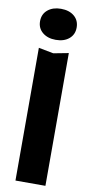

<svg xmlns="http://www.w3.org/2000/svg" viewBox="-105 -848 504 1054"><g transform="rotate(10 146.5 -321.0)"><path d="M63 -575 146 -559 230 -575V165H63ZM146 -634Q101 -634 72.5 -657.5Q44 -681 44 -720Q44 -760 72.5 -783.5Q101 -807 146 -807Q192 -807 220 -783.5Q248 -760 248 -720Q248 -681 220 -657.5Q192 -634 146 -634Z"/></g></svg>

Font: Unbounded Medium
Style: Regular
Weight: 500
Designer: Luke Prowse, Jean-Baptiste Morizot, Fátima Lázaro, Florian Runge
Foundry: NaN
Version: Version 1.700